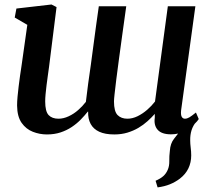

<svg xmlns="http://www.w3.org/2000/svg" viewBox="-20 -588 944 854"><path d="M681 245.5 672 216Q694 206.5 706.5 195.2Q719 184 726 167.5Q733.5 150.5 733 128.5Q732.5 106.5 735.5 83Q737.5 50 754.2 29.2Q771 8.5 783.5 -8.5L854.5 -49Q838.5 -29.5 832 -8.8Q825.5 12 826 37.5Q826 51 828.2 68.8Q830.5 86.5 830.5 103Q830.5 134.5 818 160.8Q805.5 187 779.5 207Q759.5 222 735.5 231.8Q711.5 241.5 681 245.5ZM198 -289.5Q195.5 -270.5 192.5 -249.8Q189.5 -229 187 -208.5Q184.5 -188 182.8 -169.8Q181 -151.5 181 -137Q181 -92.5 196.2 -76.2Q211.5 -60 240 -60Q262.5 -60 285.5 -70.8Q308.5 -81.5 328 -98.8Q347.5 -116 362 -135Q366.5 -174.5 372.2 -216.5Q378 -258.5 384 -299.5Q390 -343.5 395.8 -387.8Q401.5 -432 407.5 -475Q413.5 -518 419.5 -560H541.5Q532 -492.5 523.8 -432.8Q515.5 -373 508.8 -322.8Q502 -272.5 497.2 -234.2Q492.5 -196 489.8 -171.2Q487 -146.5 487 -137Q487 -92.5 503 -76.2Q519 -60 546.5 -60Q569.5 -60 592.2 -71.2Q615 -82.5 635 -100Q655 -117.5 669.5 -136.5L726.5 -560H849L785.5 -97Q783.5 -77.5 788.2 -68.8Q793 -60 802.5 -60Q812 -60 822.2 -66Q832.5 -72 851.5 -87.5L864 -58.5Q860 -51 843.2 -34.5Q826.5 -18 800.2 -4.2Q774 9.5 740.5 9.5Q699 9.5 681.2 -10.8Q663.5 -31 668.5 -64.5V-81.5Q654.5 -65.5 636.2 -49Q618 -32.5 595.5 -19.2Q573 -6 546.5 2Q520 10 488.5 10Q447.5 10 421.5 -2Q395.5 -14 383.2 -36.8Q371 -59.5 372 -91.5H370.5Q356.5 -74 339 -56Q321.5 -38 299 -23Q276.5 -8 249.2 1Q222 10 188.5 10Q156.5 10 126.2 -1.8Q96 -13.5 76.2 -41.5Q56.5 -69.5 56 -118.5Q56 -135.5 58 -157.8Q60 -180 63 -204.2Q66 -228.5 69.2 -251.5Q72.5 -274.5 75.5 -293.5L101.5 -477.5L45.5 -510L53 -550L209 -568L231.5 -556.5Z"/></svg>

Font: Merriweather SemiBold
Style: Italic
Weight: 600
Italic angle: -7.8°
Version: Version 2.101